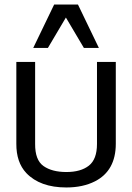

<svg xmlns="http://www.w3.org/2000/svg" viewBox="-20 -806 577 838"><path d="M51.3 0ZM125 -596.7 216.3 -786.1H320.3L411.6 -596.7H346.2L267.6 -729.5L189 -596.7ZM269.5 12.2Q154.8 12.2 94.7 -50.8Q50.8 -97.7 51.3 -178.7V-535.6H133.3V-177.7Q132.8 -107.4 169.9 -81.3Q207 -55.2 269.8 -55.2Q332.5 -55.2 367.9 -83Q403.3 -110.8 403.3 -177.7V-535.6H485.4V-178.7Q485.4 -61 394.5 -14.6Q341.8 12.2 269.5 12.2Z"/></svg>

Font: Oxygen
Style: Normal
Weight: 400
Designer: Vernon Adams
Foundry: Vernon Adams
Version: Version Release 0.2.2 webfont; ttfautohint (v0.8.52-bc40) -l